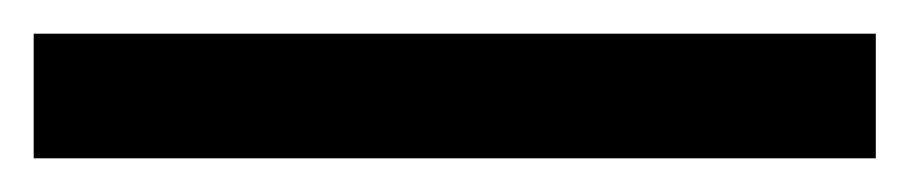

<svg xmlns="http://www.w3.org/2000/svg" viewBox="-20 43 540 114"><path d="M0 137V63H500V137Z"/></svg>

Font: Golos Text VF
Style: Regular
Weight: 400
Designer: A.Korolkova, Vitaly Kuzmin
Foundry: ParaType Ltd
Version: Version 2.003